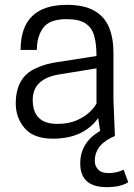

<svg xmlns="http://www.w3.org/2000/svg" viewBox="-20 -561 552 792"><path d="M420 211Q311 211 311 113Q311 27 393 -21L385 -74Q324 11 198 11Q119 11 82 -32Q45 -75 45 -134Q45 -242 127 -279Q170 -299 218 -305L378 -330Q378 -380 368.5 -413.5Q359 -447 332.5 -464.5Q306 -482 255 -482Q184 -482 158 -446Q132 -410 132 -355H65Q65 -541 256 -541Q327 -541 369.5 -516.5Q412 -492 430 -447.5Q448 -403 448 -344V-150L454 0Q371 34 371 103Q371 123 384.5 138Q398 153 427 153Q462 153 490 139L509 191Q476 211 420 211ZM216 -50Q263 -50 296 -64.5Q329 -79 349 -98Q369 -117 378 -134V-279L224 -254Q115 -236 115 -149Q115 -50 216 -50Z"/></svg>

Font: Tanohe Sans
Style: Regular
Weight: 400
Designer: Village Type and Design LLC & Cristiano Sobral
Foundry: Cooper Hewitt Smithsonian Design Museum
Version: Version 1.00;September 29, 2021;FontCreator 13.0.0.2655 64-b